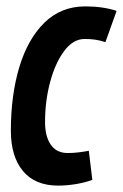

<svg xmlns="http://www.w3.org/2000/svg" viewBox="-20 -571 385 601"><path d="M162 10Q90 10 52 -35.5Q14 -81 14 -162Q14 -273 40.5 -361Q67 -449 119 -500Q171 -551 247 -551Q302 -551 345 -537L310 -439Q292 -445 277 -447Q262 -449 245 -449Q209 -449 181 -411.5Q153 -374 137 -314.5Q121 -255 121 -189Q121 -144 139 -118Q157 -92 192 -92Q209 -92 225.5 -94Q242 -96 258 -99L269 -8Q248 0 219 5Q190 10 162 10Z"/></svg>

Font: Georama Condensed SemiBold
Style: Italic
Weight: 600
Width: 3
Italic angle: -9°
Designer: Jean-Baptiste Levee
Foundry: Production Type
Version: Version 1.000